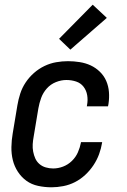

<svg xmlns="http://www.w3.org/2000/svg" viewBox="-20 -788 540 816"><path d="M199 8Q170 8 142 2Q114 -4 92.5 -19.5Q71 -35 56 -58Q41 -81 34.5 -107.5Q28 -134 28.5 -163Q29 -192 34 -221L54 -341Q58 -365 66 -390Q74 -415 89 -437.5Q104 -460 124.5 -478Q145 -496 169 -507.5Q193 -519 218.5 -523.5Q244 -528 269 -528Q294 -528 319 -524Q344 -520 365.5 -510Q387 -500 404.5 -483Q422 -466 431.5 -444Q441 -422 443 -397Q445 -372 441 -346L439 -336H349L350 -342Q354 -363 350.5 -383.5Q347 -404 335 -419.5Q323 -435 303.5 -441.5Q284 -448 262 -448Q240 -448 217.5 -439Q195 -430 179 -412Q163 -394 155 -372Q147 -350 143 -327L123 -207Q120 -191 119 -175Q118 -159 121 -143.5Q124 -128 130 -114.5Q136 -101 147.5 -91Q159 -81 174.5 -76.5Q190 -72 206 -72Q227 -72 248 -80Q269 -88 285.5 -104Q302 -120 311 -140.5Q320 -161 324 -182V-184H414V-182Q410 -157 401 -132.5Q392 -108 377 -85.5Q362 -63 342 -44.5Q322 -26 298.5 -14Q275 -2 249 3Q223 8 199 8ZM279 -577 231 -623 374 -768 434 -712Z"/></svg>

Font: Iosevka Medium Oblique
Style: Regular
Weight: 500
Italic angle: -9°
Monospace: yes
Designer: Belleve Invis
Foundry: Belleve Invis
Version: Version 32.5.0; ttfautohint (v1.8.4)